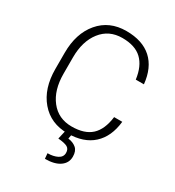

<svg xmlns="http://www.w3.org/2000/svg" viewBox="-219 -846 1081 1189"><g transform="rotate(30 322.0 -252.0)"><path d="M589.4 -221.2Q577.6 -109.9 511.7 -49.8Q445.8 10.3 331.5 10.3Q210.4 10.3 138.7 -74Q66.9 -158.2 66.9 -297.4V-413.1Q66.9 -551.8 138.7 -636.5Q210.4 -721.2 331.5 -721.2Q446.8 -721.2 512.5 -661.9Q578.1 -602.5 589.4 -489.3H531.2Q519.5 -579.6 471.2 -625.5Q422.9 -671.4 331.5 -671.4Q236.3 -671.4 180.9 -600.3Q125.5 -529.3 125.5 -414.1V-297.4Q125.5 -180.7 180.9 -109.9Q236.3 -39.1 331.5 -39.1Q423.3 -39.1 471.4 -83.5Q519.5 -127.9 531.2 -221.2ZM357.9 4.4 352.1 35.6Q387.7 40 410.2 59.3Q432.6 78.6 432.6 119.1Q432.6 164.1 395 190.4Q357.4 216.8 289.1 216.8L285.6 178.7Q326.7 178.7 355.5 164.1Q384.3 149.4 384.3 120.1Q384.3 92.3 365 81.3Q345.7 70.3 298.3 66.4L312.5 4.4Z"/></g></svg>

Font: Franko
Style: Light
Weight: 300
Designer: Google
Version: Version 1.200310; 2013